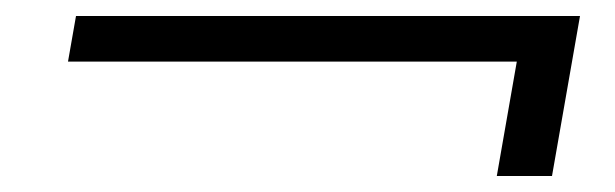

<svg xmlns="http://www.w3.org/2000/svg" viewBox="-20 -450 769 240"><path d="M65 -373 75 -430H705L670 -230H601L626 -373Z"/></svg>

Font: Poppins Light
Style: Italic
Weight: 300
Italic angle: -10°
Designer: Ninad Kale (Devanagari), Jonny Pinhorn (Latin)
Foundry: Indian Type Foundry
Version: Version 3.200;PS 1.000;hotconv 16.6.54;makeotf.lib2.5.65590